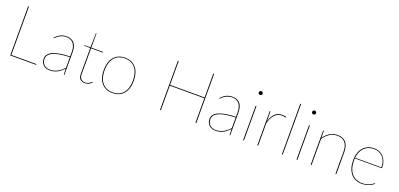

<svg xmlns="http://www.w3.org/2000/svg" viewBox="12 -1640 5338 2569"><g transform="rotate(20 2680.5 -356.0)"><path d="M128 -11H485V0H116V-700H128Z M884 0Q877 0 877 -8L874 -87.5Q853 -65.5 832 -47.8Q811 -30 787.5 -17.8Q764 -5.5 737 1.2Q710 8 677 8Q655 8 632.5 1.2Q610 -5.5 592 -20.2Q574 -35 562.5 -58.2Q551 -81.5 551 -115Q551 -148 570.5 -174.2Q590 -200.5 629.8 -219Q669.5 -237.5 730.2 -248.2Q791 -259 874 -261V-324Q874 -362.5 865.5 -393Q857 -423.5 840.5 -444.5Q824 -465.5 799 -476.8Q774 -488 741 -488Q715 -488 694 -482.5Q673 -477 656.5 -469Q640 -461 627.8 -451.5Q615.5 -442 606.5 -434Q597.5 -426 592 -420.5Q586.5 -415 584 -415Q582 -415 579 -418L577 -420Q613 -458 651.5 -478Q690 -498 741 -498Q778.5 -498 805.8 -486Q833 -474 851 -451.5Q869 -429 877.5 -396.8Q886 -364.5 886 -324V0ZM677 -2Q711.5 -2 739.5 -10Q767.5 -18 791 -31.5Q814.5 -45 834.8 -62.8Q855 -80.5 874 -100V-251Q716.5 -246 639.8 -211.8Q563 -177.5 563 -115Q563 -85.5 572.8 -64.2Q582.5 -43 598.5 -29.2Q614.5 -15.5 635 -8.8Q655.5 -2 677 -2Z M1180 8Q1137 8 1112.5 -15.5Q1088 -39 1088 -93V-459H1007Q1000 -459 1000 -464V-467L1088 -469L1092 -666Q1092 -668.5 1093.2 -670.8Q1094.5 -673 1097 -673H1100V-469H1267V-459H1100V-93Q1100 -68 1106.2 -50.8Q1112.5 -33.5 1123.5 -22.8Q1134.5 -12 1149 -7Q1163.5 -2 1180 -2Q1201 -2 1216.8 -8.5Q1232.5 -15 1243.5 -22.5Q1254.5 -30 1261.2 -36.5Q1268 -43 1271 -43Q1273 -43 1275 -41L1277 -39Q1269.5 -29 1258.8 -20.2Q1248 -11.5 1235.2 -5.2Q1222.5 1 1208.2 4.5Q1194 8 1180 8Z M1572 -498Q1623.5 -498 1663.5 -479.8Q1703.5 -461.5 1730.8 -428.5Q1758 -395.5 1772 -348.8Q1786 -302 1786 -245Q1786 -188 1772 -141.8Q1758 -95.5 1730.8 -62.5Q1703.5 -29.5 1663.5 -11.8Q1623.5 6 1572 6Q1520 6 1480.2 -11.8Q1440.5 -29.5 1413.2 -62.5Q1386 -95.5 1372 -141.8Q1358 -188 1358 -245Q1358 -302 1372 -348.8Q1386 -395.5 1413.2 -428.5Q1440.5 -461.5 1480.2 -479.8Q1520 -498 1572 -498ZM1572 -4Q1622 -4 1660 -21.5Q1698 -39 1723.2 -70.5Q1748.5 -102 1761.2 -146.5Q1774 -191 1774 -245Q1774 -299 1761.2 -343.8Q1748.5 -388.5 1723.2 -420.5Q1698 -452.5 1660 -470.2Q1622 -488 1572 -488Q1521.5 -488 1483.8 -470.2Q1446 -452.5 1420.8 -420.5Q1395.5 -388.5 1382.8 -343.8Q1370 -299 1370 -245Q1370 -191 1382.8 -146.5Q1395.5 -102 1420.8 -70.5Q1446 -39 1483.8 -21.5Q1521.5 -4 1572 -4Z M2764.5 0H2752.5V-350H2260.5V0H2248.5V-700H2260.5V-361H2752.5V-700H2764.5Z M3245 0Q3238 0 3238 -8L3235 -87.5Q3214 -65.5 3193 -47.8Q3172 -30 3148.5 -17.8Q3125 -5.5 3098 1.2Q3071 8 3038 8Q3016 8 2993.5 1.2Q2971 -5.5 2953 -20.2Q2935 -35 2923.5 -58.2Q2912 -81.5 2912 -115Q2912 -148 2931.5 -174.2Q2951 -200.5 2990.8 -219Q3030.5 -237.5 3091.2 -248.2Q3152 -259 3235 -261V-324Q3235 -362.5 3226.5 -393Q3218 -423.5 3201.5 -444.5Q3185 -465.5 3160 -476.8Q3135 -488 3102 -488Q3076 -488 3055 -482.5Q3034 -477 3017.5 -469Q3001 -461 2988.8 -451.5Q2976.5 -442 2967.5 -434Q2958.5 -426 2953 -420.5Q2947.5 -415 2945 -415Q2943 -415 2940 -418L2938 -420Q2974 -458 3012.5 -478Q3051 -498 3102 -498Q3139.5 -498 3166.8 -486Q3194 -474 3212 -451.5Q3230 -429 3238.5 -396.8Q3247 -364.5 3247 -324V0ZM3038 -2Q3072.5 -2 3100.5 -10Q3128.5 -18 3152 -31.5Q3175.5 -45 3195.8 -62.8Q3216 -80.5 3235 -100V-251Q3077.5 -246 3000.8 -211.8Q2924 -177.5 2924 -115Q2924 -85.5 2933.8 -64.2Q2943.5 -43 2959.5 -29.2Q2975.5 -15.5 2996 -8.8Q3016.5 -2 3038 -2Z M3444 -490V0H3432V-490ZM3466 -672Q3466 -661.5 3457.2 -653.2Q3448.5 -645 3438 -645Q3426.5 -645 3418.2 -653.2Q3410 -661.5 3410 -672Q3410 -683.5 3418.2 -691.8Q3426.5 -700 3438 -700Q3448.5 -700 3457.2 -691.8Q3466 -683.5 3466 -672Z M3634 0V-490H3637Q3644 -490 3644 -482L3645.5 -346.5Q3656 -382.5 3670.8 -410.8Q3685.5 -439 3705.8 -458.5Q3726 -478 3752.2 -488Q3778.5 -498 3812 -498Q3826.5 -498 3841.8 -495.8Q3857 -493.5 3869 -487L3867 -483Q3866 -481.5 3865.2 -480.2Q3864.5 -479 3862 -479Q3859.5 -479 3855.5 -480.2Q3851.5 -481.5 3845.8 -483Q3840 -484.5 3831.8 -485.8Q3823.5 -487 3812 -487Q3779 -487 3753.5 -476.5Q3728 -466 3708 -445.5Q3688 -425 3673 -394Q3658 -363 3646 -322V0Z M3996 -720V0H3984V-720Z M4204 -490V0H4192V-490ZM4226 -672Q4226 -661.5 4217.2 -653.2Q4208.5 -645 4198 -645Q4186.5 -645 4178.2 -653.2Q4170 -661.5 4170 -672Q4170 -683.5 4178.2 -691.8Q4186.5 -700 4198 -700Q4208.5 -700 4217.2 -691.8Q4226 -683.5 4226 -672Z M4394 0V-490H4397Q4404 -490 4404 -482L4405.5 -387.5Q4422.5 -412.5 4443.8 -433Q4465 -453.5 4489.5 -468Q4514 -482.5 4541 -490.2Q4568 -498 4597 -498Q4678.5 -498 4718.8 -449.5Q4759 -401 4759 -314V0H4747V-314Q4747 -355 4738 -387.2Q4729 -419.5 4710.2 -442Q4691.5 -464.5 4663.2 -476.2Q4635 -488 4597 -488Q4539.5 -488 4491 -457.2Q4442.5 -426.5 4406 -372.5V0Z M5120.5 -498Q5159 -498 5193 -484.2Q5227 -470.5 5252.2 -443.5Q5277.5 -416.5 5292 -377.2Q5306.5 -338 5306.5 -287Q5306.5 -284.5 5304.8 -283.2Q5303 -282 5300.5 -282H4919.5Q4918.5 -275 4918.5 -268.5Q4918.5 -262 4918.5 -255Q4918.5 -194 4933 -147.2Q4947.5 -100.5 4974.2 -68.8Q5001 -37 5038.8 -20.5Q5076.5 -4 5122.5 -4Q5163.5 -4 5193.5 -13Q5223.5 -22 5243.5 -33Q5263.5 -44 5274 -53Q5284.5 -62 5286.5 -62Q5288.5 -62 5290.5 -60L5292.5 -58Q5284 -47.5 5267.2 -36.2Q5250.5 -25 5227.8 -15.5Q5205 -6 5178 0Q5151 6 5122.5 6Q5072 6 5032 -11.8Q4992 -29.5 4964.2 -63Q4936.5 -96.5 4921.5 -145Q4906.5 -193.5 4906.5 -255Q4906.5 -309 4921 -353.8Q4935.5 -398.5 4963 -430.5Q4990.5 -462.5 5030.2 -480.2Q5070 -498 5120.5 -498ZM5120.5 -488Q5076.5 -488 5041.2 -473.8Q5006 -459.5 4980.5 -433.8Q4955 -408 4939.8 -371.5Q4924.5 -335 4920 -291H5295.5Q5295.5 -338.5 5282 -375.2Q5268.5 -412 5244.8 -437Q5221 -462 5189 -475Q5157 -488 5120.5 -488Z"/></g></svg>

Font: Lato Hairline
Style: Regular
Weight: 100
Designer: Lukasz Dziedzic
Foundry: tyPoland Lukasz Dziedzic
Version: Version 2.007; 2014-02-27